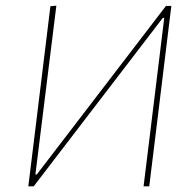

<svg xmlns="http://www.w3.org/2000/svg" viewBox="-20 -658 680 678"><path d="M80 0 104 -195 158 -636 179 -638 105 -42H110L566 -637H585L531 -195L507 0H487L511 -195L560 -595H555L99 0Z"/></svg>

Font: Alegreya Sans Thin
Style: Italic
Weight: 100
Italic angle: -7°
Designer: Juan Pablo del Peral
Foundry: Huerta Tipografica
Version: Version 2.007